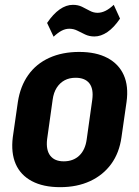

<svg xmlns="http://www.w3.org/2000/svg" viewBox="-20 -765 577 795"><path d="M229 10Q159 10 112 -15Q65 -40 45 -86Q25 -132 33 -197L54 -343Q64 -408 97 -454.5Q130 -501 184 -525.5Q238 -550 308 -550Q378 -550 425 -525Q472 -500 492.5 -454Q513 -408 504 -343L483 -197Q474 -132 440.5 -86Q407 -40 353 -15Q299 10 229 10ZM244 -97Q283 -97 308 -120.5Q333 -144 339 -188L362 -352Q368 -397 350 -420Q332 -443 293 -443Q267 -443 247.5 -432.5Q228 -422 215 -402Q202 -382 198 -352L175 -188Q170 -144 188 -120.5Q206 -97 244 -97ZM175 -670Q200 -707 227 -726Q254 -745 282 -745Q303 -745 319.5 -737Q336 -729 351.5 -720.5Q367 -712 384 -712Q400 -712 416.5 -720Q433 -728 451 -745L477 -688Q452 -651 425 -632.5Q398 -614 371 -614Q350 -614 333 -622Q316 -630 300.5 -638Q285 -646 267 -646Q251 -646 235.5 -638Q220 -630 202 -613Z"/></svg>

Font: Pathway Extreme Condensed
Style: Bold Italic
Weight: 700
Width: 3
Italic angle: -8°
Version: Version 1.001;gftools[0.9.26]